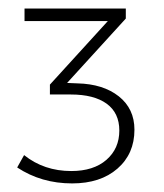

<svg xmlns="http://www.w3.org/2000/svg" viewBox="-20 -718 382 447"><path d="M20 -328.1 36.1 -356.9Q82.5 -319.8 146 -319.8Q197.8 -319.8 227.8 -345.9Q257.8 -372.1 257.8 -414.1Q257.8 -455.1 228.3 -476.6Q198.7 -498 145 -498H96.2V-521L231 -668.9H37.1V-698.2H272.9V-674.8L136.2 -524.9L160.2 -523.9Q220.2 -522.5 256.6 -493.7Q293 -464.8 293 -416Q293 -359.9 253.4 -325.4Q213.9 -291 147.9 -291Q76.2 -291 20 -328.1Z"/></svg>

Font: Montserrat Ultra Light
Style: Regular
Weight: 200
Designer: Julieta Ulanovsky
Foundry: Julieta Ulanovsky
Version: Version 3.001;PS 003.001;hotconv 1.0.70;makeotf.lib2.5.58329